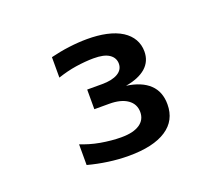

<svg xmlns="http://www.w3.org/2000/svg" viewBox="-80 -1083 762 655"><g transform="rotate(-20 301.0 -755.5)"><path d="M287.1 -543.5C345.7 -543.5 391.6 -553.7 423.3 -574.7C454.6 -595.2 470.2 -625 470.2 -664.1C470.2 -694.3 460.9 -718.8 441.9 -736.8C422.9 -754.9 395 -766.6 358.9 -771.5C390.6 -776.9 415.5 -787.1 432.6 -802.2C449.7 -817.4 458 -836.9 458 -860.4C458 -893.1 442.4 -919.9 413.6 -938.5C382.3 -958.5 337.9 -966.8 288.6 -966.8C268.1 -966.8 245.1 -965.3 222.7 -962.4C198.7 -959.5 175.3 -954.6 154.8 -949.7V-875.5C176.8 -882.8 199.2 -888.7 221.7 -892.1C244.1 -895.5 267.6 -897.5 286.1 -897.5C312.5 -897.5 330.1 -893.6 342.8 -885.3C356.9 -876 361.8 -863.3 361.8 -851.1C361.8 -835.9 354.5 -824.7 341.3 -816.9C327.1 -808.6 308.1 -804.7 284.2 -804.7H230V-733.4H284.2C312 -733.4 334 -728 350.1 -716.8C366.2 -705.6 374 -689.9 374 -670.9C374 -651.9 366.2 -637.7 351.1 -627.4C335.4 -617.2 315.4 -611.8 283.2 -611.8C261.7 -611.8 234.9 -614.3 210 -618.7C182.6 -623.5 159.7 -630.9 140.1 -638.7V-563.5C164.1 -557.1 188.5 -552.2 212.9 -548.8C237.3 -545.4 261.2 -543.5 287.1 -543.5Z"/></g></svg>

Font: Hack
Style: Bold
Weight: 700
Monospace: yes
Designer: Christopher Simpkins
Foundry: Christopher Simpkins
Version: Version 2.010